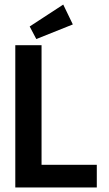

<svg xmlns="http://www.w3.org/2000/svg" viewBox="-20 -821 478 841"><path d="M47 0V-623H162V-99H404V0ZM139 -650 110 -705 257 -801 299 -714Z"/></svg>

Font: Inconsolata SemiCondensed ExtraBold
Style: Regular
Weight: 800
Width: 4
Monospace: yes
Designer: Raph Levien, Cyreal, Brenton Simpson
Foundry: Raph Levien, Cyreal, Google
Version: Version 3.100; ttfautohint (v1.8.4.7-5d5b)